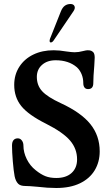

<svg xmlns="http://www.w3.org/2000/svg" viewBox="-20 -929 558 959"><path d="M168 4Q126 0 107 0Q82 0 71 -11Q58 -24 53 -49Q48 -75 44 -123Q40 -171 40 -202Q40 -220 47.5 -229Q55 -238 69 -238Q81 -238 89 -227.5Q97 -217 97 -202Q97 -168 113.5 -134.5Q130 -101 158 -79Q184 -58 207 -49Q230 -40 261 -40Q310 -40 337.5 -65Q365 -90 365 -133Q365 -186 330 -227Q295 -268 210 -311Q122 -355 86.5 -399Q51 -443 51 -505Q51 -556 76.5 -595.5Q102 -635 146.5 -656.5Q191 -678 248 -678Q277 -678 311 -672Q339 -668 353 -668Q373 -668 395 -674Q411 -678 417 -678Q429 -678 435 -675.5Q441 -673 446 -668Q453 -660 453 -641L451 -602Q446 -545 446 -514Q446 -499 439.5 -491.5Q433 -484 420 -484Q408 -484 402 -492Q396 -500 396 -514Q396 -538 387.5 -558.5Q379 -579 364 -593Q323 -628 258 -628Q216 -628 190 -605Q164 -582 164 -545Q164 -502 191 -473Q218 -444 283 -414Q385 -367 431.5 -309Q478 -251 478 -173Q478 -120 453 -78.5Q428 -37 379.5 -13.5Q331 10 261 10Q218 10 168 4ZM230 -736 284 -872Q292 -892 304 -900.5Q316 -909 332 -909Q347 -909 352 -898.5Q357 -888 347 -873L248 -727Q241 -717 234 -717Q229 -717 228 -722.5Q227 -728 230 -736Z"/></svg>

Font: Raigarh
Style: Regular
Weight: 400
Designer: jaikishan Patel
Foundry: MagicType
Version: Version 1.000;FEAKit 1.0